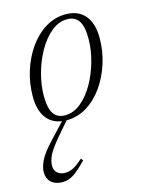

<svg xmlns="http://www.w3.org/2000/svg" viewBox="-116 -502 632 834"><g transform="rotate(-15 200.0 -85.5)"><path d="M99.5 65Q58.5 113 46.5 138Q34.5 163 34.5 184.5Q34.5 206.5 48.2 217.8Q62 229 82 229Q100 229 117.8 220.5Q135.5 212 163.5 187L171 196.5Q135.5 234 111.5 249.5Q87.5 265 60.5 265Q29 265 10.8 248.2Q-7.5 231.5 -7.5 202.5Q-7.5 180.5 5.8 151.8Q19 123 64 75L126.5 8.5Q80.5 2 56 -33Q31.5 -68 31.5 -127.5Q31.5 -186 48.8 -241Q66 -296 97 -340Q128 -384 170 -410Q212 -436 261.5 -436Q317.5 -436 347.8 -400.2Q378 -364.5 378 -298.5Q378 -240 360.5 -185Q343 -130 312 -86Q281 -42 239 -16Q197 10 147.5 10Q147 10 147 10ZM147 -12.5Q185 -12.5 218.2 -39.8Q251.5 -67 276.8 -111.5Q302 -156 316.2 -207.8Q330.5 -259.5 330.5 -308.5Q330.5 -364 313.5 -388.8Q296.5 -413.5 262 -413.5Q224 -413.5 190.8 -386.2Q157.5 -359 132.2 -314.5Q107 -270 92.8 -218.2Q78.5 -166.5 78.5 -117.5Q78.5 -62 95.5 -37.2Q112.5 -12.5 147 -12.5Z"/></g></svg>

Font: Newsreader 16pt Light
Style: Italic
Weight: 300
Italic angle: -17°
Designer: Hugues Gentile
Foundry: Production Type
Version: Version 1.003; ttfautohint (v1.8.3)